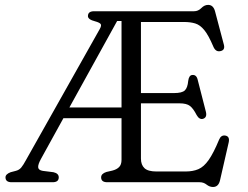

<svg xmlns="http://www.w3.org/2000/svg" viewBox="-20 -746 1016 786"><path d="M477.5 -91.5V-262H239.5L148 -96Q135.5 -73.5 136.2 -61.5Q137 -49.5 155 -46.5L199 -41Q220.5 -36 220.5 -20Q220.5 0 195.5 0H27.5Q2.5 0 2.5 -20Q2.5 -33 23.5 -41L44.5 -46.5Q58.5 -50 67 -60.2Q75.5 -70.5 86.5 -91L388 -626.5Q397 -642 391.8 -648Q386.5 -654 370 -658.5Q340 -666 340 -680Q340 -700 365 -700H774.5Q791.5 -700 804.2 -713Q817 -726 832 -726Q853.5 -726 860.5 -699L896.5 -563Q902.5 -540 881 -536.5Q862.5 -533 853 -556Q833.5 -602 816.2 -623Q799 -644 779.2 -650Q759.5 -656 733 -656H557V-365H692.5Q725 -365 736.5 -375.8Q748 -386.5 750.5 -415Q753.5 -437.5 766.5 -439Q784 -441 789 -420.5L823 -288Q828.5 -265 811 -259.5Q796 -255.5 785 -275Q771.5 -301.5 757.8 -312.2Q744 -323 714.5 -323H557V-97Q557 -71 571.5 -57.5Q586 -44 620 -44H740Q770 -44 792.2 -53.5Q814.5 -63 834.2 -91Q854 -119 877 -174.5Q885 -194 902.5 -191Q922 -187.5 916 -162L880.5 -7Q874 19.5 852 19.5Q838 19.5 825.8 9.8Q813.5 0 797.5 0H419Q394 0 394 -20Q394 -35 415.5 -42L439.5 -47.5Q457.5 -52 467.5 -62Q477.5 -72 477.5 -91.5ZM459.5 -660 264 -306H477.5V-660Z"/></svg>

Font: Fraunces 9pt S100 Light
Style: Regular
Weight: 300
Version: Version 1.000; ttfautohint (v1.8.3)